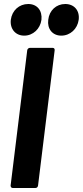

<svg xmlns="http://www.w3.org/2000/svg" viewBox="-20 -939 414 959"><path d="M101 -761C145 -761 181 -795 187 -840C192 -887 165 -919 121 -919C76 -919 40 -887 34 -840C29 -795 57 -761 101 -761ZM286 -761C331 -761 367 -795 373 -840C379 -887 350 -919 306 -919C261 -919 226 -887 221 -840C215 -795 242 -761 286 -761ZM44 0H157C164 0 169 -5 170 -12L253 -688C254 -695 250 -700 243 -700H130C123 -700 117 -695 116 -688L33 -12C33 -5 37 0 44 0Z"/></svg>

Font: Barlow Semi Condensed
Style: Bold Italic
Weight: 700
Width: 4
Italic angle: -7°
Designer: Jeremy Tribby
Foundry: Tribby Type
Version: Version 1.422;hotconv 1.0.109;makeotfexe 2.5.65596